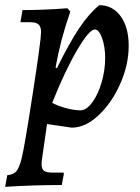

<svg xmlns="http://www.w3.org/2000/svg" viewBox="-43 -488 543 743"><path d="M41 124Q52 80 84 -127.5Q116 -335 116 -364Q116 -384 106.5 -393Q97 -402 75 -402H36L44 -449Q124 -449 218 -456L229 -443Q191 -334 172 -227L177 -224Q226 -323 263.5 -379Q301 -435 341 -468Q393 -468 424 -425Q455 -382 455 -311Q455 -237 422 -163Q389 -89 338 -41.5Q287 6 235 6L139 -8L119 131Q118 137 118 148Q118 166 127.5 173Q137 180 161 180H203L204 186L196 228Q84 228 -23 235L-15 190Q9 188 20.5 174.5Q32 161 41 124ZM159 -90Q183 -77 214.5 -69Q246 -61 268 -61Q291 -61 313.5 -91Q336 -121 350 -168.5Q364 -216 364 -264Q364 -307 352 -340.5Q340 -374 324 -374Q302 -374 255 -293.5Q208 -213 159 -90Z"/></svg>

Font: Alegreya Medium
Style: Italic
Weight: 500
Italic angle: -7°
Designer: Juan Pablo del Peral
Foundry: Huerta Tipografica
Version: Version 2.008; ttfautohint (v1.8)